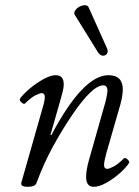

<svg xmlns="http://www.w3.org/2000/svg" viewBox="-20 -705 535 738"><path d="M86 13Q58 13 62 -3L148 -305Q153 -324 152 -335.5Q151 -347 140 -347Q133 -347 116 -338.5Q99 -330 76 -307Q72 -303 62.5 -311.5Q53 -320 57 -326Q70 -344 95 -365Q120 -386 147.5 -401Q175 -416 194 -416Q225 -416 225 -381Q225 -369 221 -353Q217 -337 211 -316L174 -187L177 -185Q299 -416 397 -416Q452 -416 452 -361Q452 -348 448.5 -328.5Q445 -309 435 -277L389 -117Q380 -85 380 -70.5Q380 -56 392 -56Q400 -56 417 -65Q434 -74 456 -96Q461 -101 470.5 -92Q480 -83 475 -77Q463 -59 439 -38Q415 -17 388 -2Q361 13 340 13Q311 13 311 -25Q311 -37 313.5 -53Q316 -69 322 -90L377 -284Q385 -310 389 -329Q393 -348 393 -356Q393 -377 377 -377Q335 -377 258 -264Q220 -208 184 -142.5Q148 -77 120 -1Q115 13 86 13ZM391 -520Q397 -507 391 -498.5Q385 -490 374.5 -491Q364 -492 356 -505L268 -647Q263 -655 268.5 -664Q274 -673 285 -679Q296 -685 306.5 -685Q317 -685 321 -676Z"/></svg>

Font: Junicode
Style: Italic
Weight: 400
Italic angle: -11°
Designer: Peter S. Baker
Version: Version 2.100; ttfautohint (v1.8.4)